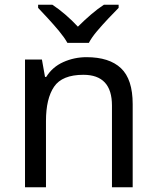

<svg xmlns="http://www.w3.org/2000/svg" viewBox="-20 -786 658 806"><path d="M343 -546Q439 -546 488 -499.5Q537 -453 537 -349V0H450V-343Q450 -472 330 -472Q241 -472 207 -422Q173 -372 173 -278V0H85V-536H156L169 -463H174Q200 -505 246 -525.5Q292 -546 343 -546ZM263 -606Q250 -629 228 -655.5Q206 -682 182 -708Q158 -734 140 -753V-766H200Q226 -749 254 -725Q282 -701 307 -674Q334 -701 362 -725Q390 -749 416 -766H478V-753Q459 -734 434.5 -708Q410 -682 387.5 -655.5Q365 -629 353 -606Z"/></svg>

Font: Noto Sans Marchen
Style: Regular
Weight: 400
Designer: Monotype Design Team
Foundry: Monotype Imaging Inc.
Version: Version 2.003; ttfautohint (v1.8.4.7-5d5b)